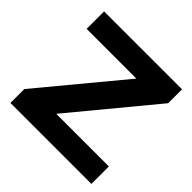

<svg xmlns="http://www.w3.org/2000/svg" viewBox="-178 -863 1026 1026"><g transform="rotate(45 335.5 -350.0)"><path d="M650 -132V0H38V-105L422 -568H46V-700H635V-595L252 -132Z"/></g></svg>

Font: Idrija
Style: Bold
Weight: 700
Designer: Julieta Ulanovsky
Foundry: Julieta Ulanovsky
Version: Version 7.200